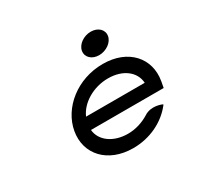

<svg xmlns="http://www.w3.org/2000/svg" viewBox="-137 -831 1087 1029"><g transform="rotate(-30 407.0 -316.5)"><path d="M506 -512C550 -512 592 -541 598 -578C604 -615 573 -644 529 -644C485 -644 443 -615 437 -578C431 -541 462 -512 506 -512ZM717 -187 724 -225C747 -356 656 -462 498 -462C340 -462 210 -357 187 -226C164 -95 258 11 416 11C521 11 613 -36 668 -106L672 -111L668 -114C668 -114 609 -141 560 -108C523 -85 477 -70 430 -70C339 -70 273 -119 267 -187ZM280 -262C309 -330 392 -381 484 -381C576 -381 639 -331 643 -262Z"/></g></svg>

Font: Charger Monospace
Style: Regular
Weight: 400
Designer: Jasper
Foundry: Cannot Into Space Fonts
Version: Version 0.980